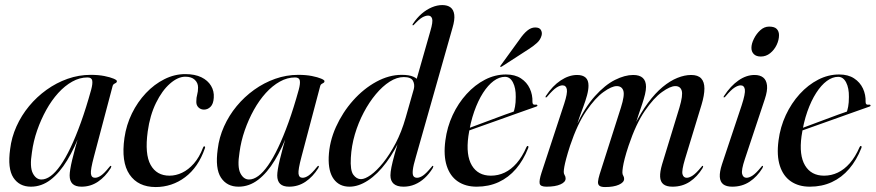

<svg xmlns="http://www.w3.org/2000/svg" viewBox="-20 -746 3539 776"><path d="M359.5 -112.5Q345.5 -60 347.5 -43.8Q349.5 -27.5 364 -27.5Q375 -27.5 388.2 -36.5Q401.5 -45.5 421.5 -70.5Q424 -74 425.5 -75Q427 -76 428.5 -75.5Q430 -75 429.8 -72.8Q429.5 -70.5 427.5 -66.5Q405.5 -31.5 375.8 -11.5Q346 8.5 309.5 8.5Q285 8.5 273.2 -3Q261.5 -14.5 261.5 -37Q261.5 -46.5 264 -62.2Q266.5 -78 271.8 -100.2Q277 -122.5 285.2 -152.2Q293.5 -182 304.5 -219.5L308 -217.5Q282.5 -149.5 251.8 -98.5Q221 -47.5 184.5 -19.5Q148 8.5 105 8.5Q58 8.5 34 -28.2Q10 -65 21 -143.5Q26.5 -190.5 46.5 -235Q66.5 -279.5 97.5 -317Q128.5 -354.5 168.2 -383Q208 -411.5 253.2 -427.5Q298.5 -443.5 346.5 -443.5Q377.5 -443.5 401.5 -438.8Q425.5 -434 439 -428.2Q452.5 -422.5 452.5 -418Q452.5 -413.5 448.8 -411.2Q445 -409 441 -406.8Q437 -404.5 435.5 -399.5ZM109 -130Q99.5 -71.5 112.5 -46Q125.5 -20.5 147.5 -20.5Q165.5 -20.5 184.8 -34.5Q204 -48.5 224.2 -77.2Q244.5 -106 265.2 -149.5Q286 -193 307 -251.2Q328 -309.5 348.5 -383.5Q355 -407.5 352.8 -420.2Q350.5 -433 333.5 -433Q302 -433 272 -416.2Q242 -399.5 215.2 -370Q188.5 -340.5 167 -301.8Q145.5 -263 130.2 -219.2Q115 -175.5 109 -130Z M729 -436Q699 -436 667 -408Q635 -380 610.5 -330Q586 -280 577 -214.5Q564.5 -123 588.8 -79.5Q613 -36 665 -36Q691 -36 716.2 -48Q741.5 -60 763.5 -85Q785.5 -110 800.5 -149Q802 -152.5 803.2 -153.8Q804.5 -155 806 -154.5Q808 -154.5 808.8 -152.2Q809.5 -150 808 -146.5Q795 -108.5 774.8 -79Q754.5 -49.5 728.2 -29.8Q702 -10 671.8 0Q641.5 10 609.5 10Q538 10 503.5 -40.8Q469 -91.5 483 -189Q490.5 -241 513.2 -287.5Q536 -334 569.8 -369.8Q603.5 -405.5 644.5 -426Q685.5 -446.5 728.5 -446.5Q767.5 -446.5 793.8 -433.8Q820 -421 833 -399.2Q846 -377.5 844 -351Q842.5 -326 831 -314.5Q819.5 -303 804.5 -303Q791 -303 781.8 -312.2Q772.5 -321.5 773.5 -337Q773.5 -351.5 777 -363.8Q780.5 -376 780.5 -392.5Q780.5 -411 767.2 -423.5Q754 -436 729 -436Z M1198.5 -112.5Q1184.5 -60 1186.5 -43.8Q1188.5 -27.5 1203 -27.5Q1214 -27.5 1227.2 -36.5Q1240.5 -45.5 1260.5 -70.5Q1263 -74 1264.5 -75Q1266 -76 1267.5 -75.5Q1269 -75 1268.8 -72.8Q1268.5 -70.5 1266.5 -66.5Q1244.5 -31.5 1214.8 -11.5Q1185 8.5 1148.5 8.5Q1124 8.5 1112.2 -3Q1100.5 -14.5 1100.5 -37Q1100.5 -46.5 1103 -62.2Q1105.5 -78 1110.8 -100.2Q1116 -122.5 1124.2 -152.2Q1132.5 -182 1143.5 -219.5L1147 -217.5Q1121.5 -149.5 1090.8 -98.5Q1060 -47.5 1023.5 -19.5Q987 8.5 944 8.5Q897 8.5 873 -28.2Q849 -65 860 -143.5Q865.5 -190.5 885.5 -235Q905.5 -279.5 936.5 -317Q967.5 -354.5 1007.2 -383Q1047 -411.5 1092.2 -427.5Q1137.5 -443.5 1185.5 -443.5Q1216.5 -443.5 1240.5 -438.8Q1264.5 -434 1278 -428.2Q1291.5 -422.5 1291.5 -418Q1291.5 -413.5 1287.8 -411.2Q1284 -409 1280 -406.8Q1276 -404.5 1274.5 -399.5ZM948 -130Q938.5 -71.5 951.5 -46Q964.5 -20.5 986.5 -20.5Q1004.5 -20.5 1023.8 -34.5Q1043 -48.5 1063.2 -77.2Q1083.5 -106 1104.2 -149.5Q1125 -193 1146 -251.2Q1167 -309.5 1187.5 -383.5Q1194 -407.5 1191.8 -420.2Q1189.5 -433 1172.5 -433Q1141 -433 1111 -416.2Q1081 -399.5 1054.2 -370Q1027.5 -340.5 1006 -301.8Q984.5 -263 969.2 -219.2Q954 -175.5 948 -130Z M1809 -634 1661 -112.5Q1650.5 -77.5 1648.5 -59Q1646.5 -40.5 1651.2 -34Q1656 -27.5 1665.5 -27.5Q1676.5 -27.5 1689.8 -36.5Q1703 -45.5 1723.5 -70.5Q1726 -74 1727.2 -75Q1728.5 -76 1730 -75.5Q1731.5 -75 1731.2 -72.8Q1731 -70.5 1729 -66.5Q1714.5 -43 1696.2 -26.2Q1678 -9.5 1656.5 -0.5Q1635 8.5 1611 8.5Q1584.5 8.5 1571.2 -3.2Q1558 -15 1558 -37Q1558 -50 1562 -70.2Q1566 -90.5 1575 -123Q1584 -155.5 1598.5 -204.5L1606 -203.5Q1577 -137 1541.5 -89.5Q1506 -42 1467.5 -16.8Q1429 8.5 1392.5 8.5Q1351.5 8.5 1329 -22Q1306.5 -52.5 1308.5 -111Q1311 -173.5 1337.8 -232.8Q1364.5 -292 1407 -339.8Q1449.5 -387.5 1500.8 -415.5Q1552 -443.5 1603.5 -443.5Q1633.5 -443.5 1650.5 -436Q1667.5 -428.5 1674 -415.5Q1680.5 -402.5 1678.5 -386H1652.5Q1657 -404.5 1649 -419.5Q1641 -434.5 1612 -434.5Q1584 -434.5 1555 -416Q1526 -397.5 1499 -365.2Q1472 -333 1450 -291.2Q1428 -249.5 1414.2 -202.8Q1400.5 -156 1398 -108.5Q1395 -57.5 1408 -39.8Q1421 -22 1439 -22Q1455 -22 1478.8 -39Q1502.5 -56 1528.5 -88.2Q1554.5 -120.5 1578.8 -166.5Q1603 -212.5 1619.5 -270.5L1719.5 -621Q1730.5 -658 1726.5 -670.5Q1722.5 -683 1710.5 -683Q1700 -683 1687 -675.8Q1674 -668.5 1654.5 -647.5Q1653 -645.5 1651.5 -644.5Q1650 -643.5 1648 -644Q1647 -644.5 1647.2 -646.2Q1647.5 -648 1649 -650Q1665 -674 1684.5 -690.8Q1704 -707.5 1725.5 -716.5Q1747 -725.5 1767.5 -725.5Q1788.5 -725.5 1801 -716Q1813.5 -706.5 1816 -686.2Q1818.5 -666 1809 -634Z M1828.5 -211Q1828.5 -211 1848 -218.2Q1867.5 -225.5 1898 -236.8Q1928.5 -248 1961.5 -260.5Q1994.5 -273 2022 -283Q2049.5 -293 2063.5 -297.5L2054 -288.5Q2058.5 -299 2061.5 -314.8Q2064.5 -330.5 2064.5 -354.5Q2065 -390 2053.2 -412.8Q2041.5 -435.5 2021 -435.5Q1998 -435.5 1975.2 -418.8Q1952.5 -402 1932.2 -370.5Q1912 -339 1896.5 -295Q1881 -251 1873 -195.5Q1862.5 -118.5 1887.2 -77.2Q1912 -36 1964 -36Q1993.5 -36 2019.8 -48.5Q2046 -61 2068.2 -86.5Q2090.5 -112 2107.5 -151Q2109 -154 2110.2 -155.2Q2111.5 -156.5 2113.5 -156Q2115 -156 2115.5 -153.8Q2116 -151.5 2115 -148Q2095.5 -98.5 2065.5 -63.5Q2035.5 -28.5 1995.5 -10Q1955.5 8.5 1906.5 8.5Q1861.5 8.5 1830.2 -12.8Q1799 -34 1785.5 -75.8Q1772 -117.5 1780 -178Q1787 -232.5 1809.5 -280.8Q1832 -329 1865.8 -366Q1899.5 -403 1940.2 -424Q1981 -445 2025 -445Q2061.5 -445 2085.5 -429.2Q2109.5 -413.5 2121.2 -388.2Q2133 -363 2132 -333.5Q2132 -327.5 2135 -324.8Q2138 -322 2145.5 -323Q2149 -323.5 2150.2 -322.5Q2151.5 -321.5 2152 -320Q2152.5 -318.5 2151.2 -317.2Q2150 -316 2147 -315Q2141.5 -313 2116.2 -304.2Q2091 -295.5 2055.2 -282.5Q2019.5 -269.5 1980.5 -255.8Q1941.5 -242 1907.2 -229.8Q1873 -217.5 1851.8 -210Q1830.5 -202.5 1830.5 -202.5ZM2079.5 -586Q2095.5 -609.5 2111 -622.2Q2126.5 -635 2143 -635Q2160.5 -635 2166.2 -624.8Q2172 -614.5 2169 -603Q2164.5 -585.5 2150.2 -572.5Q2136 -559.5 2117 -547.5L2008 -477Q2006 -476 2004.5 -475.8Q2003 -475.5 2002 -476.5Q2001 -477.5 2002 -479Q2003 -480.5 2004 -482Z M2403.5 -41.5 2489.5 -311Q2505.5 -361.5 2499.2 -379.8Q2493 -398 2472.5 -398Q2452.5 -398 2419.2 -374.2Q2386 -350.5 2349.8 -297.8Q2313.5 -245 2284 -157Q2274 -126 2268.5 -105.2Q2263 -84.5 2260.8 -71.8Q2258.5 -59 2258.5 -51Q2258.5 -43.5 2262.2 -38Q2266 -32.5 2266 -24.5Q2266 -10 2245.2 -0.8Q2224.5 8.5 2188.5 8.5Q2164 8.5 2161.2 -4Q2158.5 -16.5 2168.5 -47.5L2260.5 -327.5Q2274 -369 2271 -385Q2268 -401 2253.5 -401Q2243 -401 2229 -392Q2215 -383 2192 -356Q2190.5 -354 2189 -353Q2187.5 -352 2185.5 -352.5Q2184.5 -353 2184.8 -354.8Q2185 -356.5 2186.5 -358.5Q2213 -399 2246.2 -421Q2279.5 -443 2312.5 -443Q2335 -443 2346.8 -432.5Q2358.5 -422 2358.5 -400Q2358.5 -382.5 2352.5 -360.5Q2346.5 -338.5 2338 -315.8Q2329.5 -293 2321.8 -271.5Q2314 -250 2310 -232.5L2307.5 -234.5Q2343.5 -312 2384.5 -357.5Q2425.5 -403 2465.5 -423Q2505.5 -443 2539 -443Q2565 -443 2578 -431Q2591 -419 2591 -395Q2591 -382 2586.8 -364.2Q2582.5 -346.5 2575.5 -325.5Q2568.5 -304.5 2560.5 -281.2Q2552.5 -258 2545 -233.5L2542 -235Q2569.5 -290.5 2598.8 -330Q2628 -369.5 2658.2 -394.5Q2688.5 -419.5 2717.8 -431.2Q2747 -443 2773.5 -443Q2801 -443 2814 -429Q2827 -415 2827 -388.2Q2827 -361.5 2815.5 -323L2748.5 -103Q2734.5 -56 2738.5 -41.8Q2742.5 -27.5 2755.5 -27.5Q2766 -27.5 2779.8 -36.5Q2793.5 -45.5 2814 -70.5Q2816.5 -74 2817.8 -75Q2819 -76 2820.5 -75.5Q2822 -75 2821.8 -72.8Q2821.5 -70.5 2819.5 -66.5Q2798 -31.5 2767.8 -11.5Q2737.5 8.5 2698 8.5Q2673.5 8.5 2661.2 -1.5Q2649 -11.5 2648 -31.5Q2647 -51.5 2656 -82L2726 -311Q2741 -361.5 2735.2 -379.8Q2729.5 -398 2709.5 -398Q2689 -398 2655.8 -374.2Q2622.5 -350.5 2586.2 -297.8Q2550 -245 2520.5 -157Q2510.5 -127 2505 -105.5Q2499.5 -84 2497.5 -70.2Q2495.5 -56.5 2495.5 -49Q2495.5 -41 2499 -35.8Q2502.5 -30.5 2502.5 -23Q2502.5 -9 2481.5 0.5Q2460.5 10 2425.5 10Q2409.5 10 2402.8 4.8Q2396 -0.5 2397 -12Q2398 -23.5 2403.5 -41.5Z M2990.5 -103Q2975.5 -58.5 2979.5 -43Q2983.5 -27.5 2997 -27.5Q3008 -27.5 3021.8 -36.5Q3035.5 -45.5 3056 -70.5Q3058.5 -74 3059.8 -75Q3061 -76 3062.5 -75.5Q3064 -75 3063.8 -72.8Q3063.5 -70.5 3061.5 -66.5Q3040 -31.5 3009.5 -11.5Q2979 8.5 2939.5 8.5Q2915.5 8.5 2903 -1.2Q2890.5 -11 2889.2 -31.2Q2888 -51.5 2898 -82L2977.5 -320Q2993 -367.5 2990.5 -384.2Q2988 -401 2973.5 -401Q2963 -401 2948.8 -392Q2934.5 -383 2912 -356Q2910 -354 2908.5 -353Q2907 -352 2905.5 -352.5Q2904 -353 2904.5 -354.8Q2905 -356.5 2906.5 -358.5Q2933 -399 2964.8 -421Q2996.5 -443 3029.5 -443Q3051.5 -443 3064.5 -432.8Q3077.5 -422.5 3080 -401Q3082.5 -379.5 3071 -345ZM3055 -517.5Q3036.5 -517.5 3026.8 -527.2Q3017 -537 3017 -552.5Q3017 -569 3027 -589.2Q3037 -609.5 3053 -624Q3069 -638.5 3088.5 -638.5Q3110.5 -638.5 3119.5 -628.8Q3128.5 -619 3128.5 -604Q3128.5 -584.5 3119 -564.5Q3109.5 -544.5 3092.8 -531Q3076 -517.5 3055 -517.5Z M3175 -211Q3175 -211 3194.5 -218.2Q3214 -225.5 3244.5 -236.8Q3275 -248 3308 -260.5Q3341 -273 3368.5 -283Q3396 -293 3410 -297.5L3400.5 -288.5Q3405 -299 3408 -314.8Q3411 -330.5 3411 -354.5Q3411.5 -390 3399.8 -412.8Q3388 -435.5 3367.5 -435.5Q3344.5 -435.5 3321.8 -418.8Q3299 -402 3278.8 -370.5Q3258.5 -339 3243 -295Q3227.5 -251 3219.5 -195.5Q3209 -118.5 3233.8 -77.2Q3258.5 -36 3310.5 -36Q3340 -36 3366.2 -48.5Q3392.5 -61 3414.8 -86.5Q3437 -112 3454 -151Q3455.5 -154 3456.8 -155.2Q3458 -156.5 3460 -156Q3461.5 -156 3462 -153.8Q3462.5 -151.5 3461.5 -148Q3442 -98.5 3412 -63.5Q3382 -28.5 3342 -10Q3302 8.5 3253 8.5Q3208 8.5 3176.8 -12.8Q3145.5 -34 3132 -75.8Q3118.5 -117.5 3126.5 -178Q3133.5 -232.5 3156 -280.8Q3178.5 -329 3212.2 -366Q3246 -403 3286.8 -424Q3327.5 -445 3371.5 -445Q3408 -445 3432 -429.2Q3456 -413.5 3467.8 -388.2Q3479.5 -363 3478.5 -333.5Q3478.5 -327.5 3481.5 -324.8Q3484.5 -322 3492 -323Q3495.5 -323.5 3496.8 -322.5Q3498 -321.5 3498.5 -320Q3499 -318.5 3497.8 -317.2Q3496.5 -316 3493.5 -315Q3488 -313 3462.8 -304.2Q3437.5 -295.5 3401.8 -282.5Q3366 -269.5 3327 -255.8Q3288 -242 3253.8 -229.8Q3219.5 -217.5 3198.2 -210Q3177 -202.5 3177 -202.5Z"/></svg>

Font: Fraunces 120pt
Style: Italic
Weight: 400
Italic angle: -16°
Version: Version 1.000;[b76b70a41]